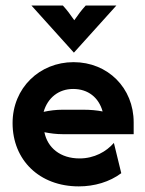

<svg xmlns="http://www.w3.org/2000/svg" viewBox="-20 -653 519 687"><path d="M244.4 -464.6 396.5 -633.3H286.8C271.5 -616.7 259.7 -600.7 245.8 -580.6C231.9 -600.7 220.1 -616.7 204.9 -633.3H92.4ZM261.8 13.9C318.1 13.9 372.2 -2.1 413.9 -33.3L387.5 -141.7C360.4 -110.4 317.4 -86.1 264.6 -86.1C195.8 -86.1 150 -124.3 138.9 -179.9C160.4 -175.7 181.2 -172.9 204.2 -172.9H458.3V-215.3C458.3 -338.2 366 -430.6 243.1 -430.6C121.5 -430.6 25 -338.2 25 -212.5C25 -80.6 120.8 13.9 261.8 13.9ZM136.1 -252.8C150.7 -303.5 190.3 -334.7 241.7 -334.7C295.1 -334.7 333.3 -304.2 347.2 -254.2C326.4 -258.3 303.5 -260.4 277.8 -260.4H204.2C180.6 -260.4 158.3 -257.6 136.1 -252.8Z"/></svg>

Font: Afacad
Style: Bold
Weight: 700
Designer: Kristian Moeller
Foundry: Dicotype
Version: Version 1.000